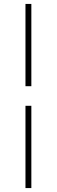

<svg xmlns="http://www.w3.org/2000/svg" viewBox="-20 -806 290 980"><path d="M110 -366V-457Q110 -497.5 110 -537.5Q110 -577.5 110 -617.8Q110 -658 110 -700Q110 -742 110 -786H140Q140 -742 140 -700Q140 -658 140 -617.8Q140 -577.5 140 -537.5Q140 -497.5 140 -457V-366ZM110 154Q110 109.5 110 67.8Q110 26 110 -14.2Q110 -54.5 110 -94.5Q110 -134.5 110 -175V-266H140V-175Q140 -134.5 140 -94.5Q140 -54.5 140 -14.2Q140 26 140 67.8Q140 109.5 140 154Z"/></svg>

Font: Commissioner Thin
Style: Regular
Weight: 100
Designer: Kostas Bartsokas
Foundry: Kostas Bartsokas
Version: Version 1.001;gftools[0.9.23]